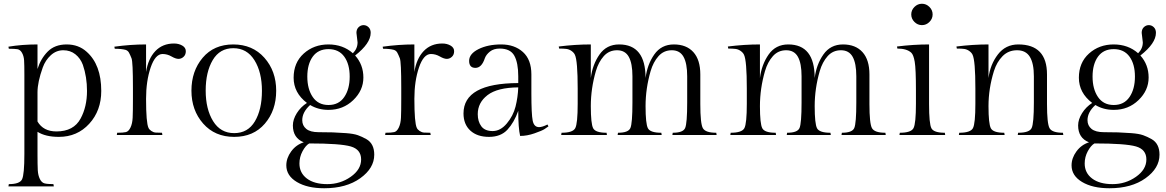

<svg xmlns="http://www.w3.org/2000/svg" viewBox="-20 -720 6219 1024"><path d="M442 -444Q520 -375 520 -235Q520 -130 456 -60Q392 10 294 10Q223 10 180 -17V101Q180 161 181.5 188Q183 215 192.5 234.5Q202 254 217.5 258Q233 262 265 262L267 274H25L27 262Q85 262 97.5 236.5Q110 211 110 101V-321Q110 -375 108.5 -398Q107 -421 97.5 -438Q88 -455 73.5 -457.5Q59 -460 27 -460L25 -471Q96 -483 180 -483V-352Q197 -407 234.5 -445Q272 -483 335.5 -483Q399 -483 442 -444ZM281 -19Q373 -19 410 -88Q444 -151 444 -235Q444 -310 422 -374Q409 -409 382 -430.5Q355 -452 317.5 -452Q280 -452 251 -425.5Q222 -399 208 -360Q180 -282 180 -228V-72Q211 -19 281 -19Z M908 -488Q933 -488 952 -477Q971 -466 971 -447Q971 -428 959 -417Q947 -406 932 -406Q917 -406 894.5 -419Q872 -432 847 -432Q808 -432 783.5 -360Q759 -288 759 -193Q759 -65 772 -38Q776 -29 787 -21.5Q798 -14 810 -13Q822 -12 844 -12L846 0H603L605 -12Q637 -12 651.5 -15.5Q666 -19 676 -40Q686 -61 687.5 -92.5Q689 -124 689 -193V-251Q689 -390 681.5 -409Q674 -428 668 -439Q662 -450 650 -454Q628 -460 592 -460L590 -471Q675 -483 759 -483V-336Q770 -407 808.5 -447.5Q847 -488 908 -488Z M1001 -236.5Q1001 -341 1061 -412Q1121 -483 1224 -483Q1327 -483 1390 -412Q1453 -341 1453 -236Q1453 -131 1392.5 -60.5Q1332 10 1229 10Q1126 10 1063.5 -61Q1001 -132 1001 -236.5ZM1116.5 -74Q1156 -10 1229 -10Q1302 -10 1339.5 -73Q1377 -136 1377 -235.5Q1377 -335 1337 -399Q1297 -463 1224.5 -463Q1152 -463 1114.5 -399.5Q1077 -336 1077 -237Q1077 -138 1116.5 -74Z M1887 -494 1881 -545Q1881 -564 1892.5 -575Q1904 -586 1919 -586Q1934 -586 1945.5 -575Q1957 -564 1957 -545Q1957 -489 1874 -424Q1918 -375 1918 -306.5Q1918 -238 1864 -186Q1810 -134 1732 -134Q1677 -134 1634 -160Q1592 -122 1592 -79Q1592 -50 1613.5 -32.5Q1635 -15 1679.5 -15Q1724 -15 1754 -14Q1784 -13 1825 -10Q1866 -7 1888.5 1Q1911 9 1934 22Q1976 46 1976 105Q1976 177 1901.5 230.5Q1827 284 1709 284Q1619 284 1563 250.5Q1507 217 1507 162Q1507 123 1533 87.5Q1559 52 1600 39Q1542 16 1542 -51Q1542 -83 1563 -116.5Q1584 -150 1617 -171Q1546 -225 1546 -305.5Q1546 -386 1600 -434.5Q1654 -483 1731.5 -483Q1809 -483 1862 -436Q1887 -461 1887 -494ZM1577 152Q1577 202 1616.5 232Q1656 262 1725.5 262Q1795 262 1850.5 223Q1906 184 1906 130.5Q1906 77 1850.5 61Q1795 45 1629 45Q1610 56 1593.5 86.5Q1577 117 1577 152ZM1648 -202.5Q1677 -160 1732 -160Q1787 -160 1816 -202.5Q1845 -245 1845 -311.5Q1845 -378 1816 -418Q1787 -458 1732 -458Q1677 -458 1648 -418Q1619 -378 1619 -311.5Q1619 -245 1648 -202.5Z M2339 -488Q2364 -488 2383 -477Q2402 -466 2402 -447Q2402 -428 2390 -417Q2378 -406 2363 -406Q2348 -406 2325.5 -419Q2303 -432 2278 -432Q2239 -432 2214.5 -360Q2190 -288 2190 -193Q2190 -65 2203 -38Q2207 -29 2218 -21.5Q2229 -14 2241 -13Q2253 -12 2275 -12L2277 0H2034L2036 -12Q2068 -12 2082.5 -15.5Q2097 -19 2107 -40Q2117 -61 2118.5 -92.5Q2120 -124 2120 -193V-251Q2120 -390 2112.5 -409Q2105 -428 2099 -439Q2093 -450 2081 -454Q2059 -460 2023 -460L2021 -471Q2106 -483 2190 -483V-336Q2201 -407 2239.5 -447.5Q2278 -488 2339 -488Z M2814 -323V-222Q2814 -111 2821 -76.5Q2828 -42 2855 -42Q2872 -42 2900 -56L2905 -46Q2897 -40 2884 -31.5Q2871 -23 2831 -9Q2791 5 2754 5Q2744 -37 2744 -129Q2722 -67 2686.5 -28.5Q2651 10 2588 10Q2525 10 2488.5 -23.5Q2452 -57 2452 -115Q2452 -276 2744 -277V-313Q2744 -385 2723 -423Q2702 -461 2645 -461Q2613 -461 2593 -445Q2573 -429 2566 -410Q2549 -358 2515.5 -358Q2482 -358 2482 -395.5Q2482 -433 2532 -458Q2582 -483 2653 -483Q2724 -483 2769 -442.5Q2814 -402 2814 -323ZM2744 -254Q2633 -253 2580.5 -213Q2528 -173 2528 -111Q2528 -72 2547 -46.5Q2566 -21 2607.5 -21Q2649 -21 2683 -61.5Q2717 -102 2729.5 -151.5Q2742 -201 2744 -254Z M3715 -323V-165Q3715 -61 3728.5 -36.5Q3742 -12 3800 -12L3802 0H3566L3568 -12Q3623 -12 3634 -37Q3645 -62 3645 -174V-313Q3645 -382 3625.5 -417Q3606 -452 3563 -452Q3520 -452 3492 -420.5Q3464 -389 3450 -341Q3423 -248 3423 -154Q3423 -60 3435.5 -36Q3448 -12 3507 -12L3509 0H3274L3276 -12Q3331 -12 3342 -37Q3353 -62 3353 -174V-313Q3353 -382 3333.5 -417Q3314 -452 3271 -452Q3228 -452 3200 -420.5Q3172 -389 3158 -341Q3131 -248 3131 -154Q3131 -60 3143.5 -36Q3156 -12 3215 -12L3217 0H2973L2975 -12Q3035 -12 3048 -36.5Q3061 -61 3061 -167V-247Q3061 -397 3046 -428Q3041 -439 3028.5 -448Q3016 -457 3001.5 -459Q2987 -461 2962 -461L2960 -472Q3047 -483 3131 -483V-304Q3140 -376 3177.5 -429.5Q3215 -483 3282 -483Q3423 -483 3423 -304Q3432 -376 3469.5 -429.5Q3507 -483 3574 -483Q3641 -483 3678 -442Q3715 -401 3715 -323Z M4617 -323V-165Q4617 -61 4630.5 -36.5Q4644 -12 4702 -12L4704 0H4468L4470 -12Q4525 -12 4536 -37Q4547 -62 4547 -174V-313Q4547 -382 4527.5 -417Q4508 -452 4465 -452Q4422 -452 4394 -420.5Q4366 -389 4352 -341Q4325 -248 4325 -154Q4325 -60 4337.5 -36Q4350 -12 4409 -12L4411 0H4176L4178 -12Q4233 -12 4244 -37Q4255 -62 4255 -174V-313Q4255 -382 4235.5 -417Q4216 -452 4173 -452Q4130 -452 4102 -420.5Q4074 -389 4060 -341Q4033 -248 4033 -154Q4033 -60 4045.5 -36Q4058 -12 4117 -12L4119 0H3875L3877 -12Q3937 -12 3950 -36.5Q3963 -61 3963 -167V-247Q3963 -397 3948 -428Q3943 -439 3930.5 -448Q3918 -457 3903.5 -459Q3889 -461 3864 -461L3862 -472Q3949 -483 4033 -483V-304Q4042 -376 4079.5 -429.5Q4117 -483 4184 -483Q4325 -483 4325 -304Q4334 -376 4371.5 -429.5Q4409 -483 4476 -483Q4543 -483 4580 -442Q4617 -401 4617 -323Z M4857 -603Q4840 -620 4840 -643Q4840 -666 4857 -683Q4874 -700 4897 -700Q4920 -700 4937 -683Q4954 -666 4954 -643Q4954 -620 4937 -603Q4920 -586 4897 -586Q4874 -586 4857 -603ZM4935 -483V-165Q4935 -60 4947.5 -36Q4960 -12 5019 -12L5021 0H4777L4779 -12Q4839 -12 4852 -36.5Q4865 -61 4865 -167V-237Q4865 -353 4858.5 -390.5Q4852 -428 4840 -439Q4816 -461 4766 -461L4764 -472Q4851 -483 4935 -483Z M5252 -483V-304Q5261 -376 5302 -429.5Q5343 -483 5411 -483Q5564 -483 5564 -323V-165Q5564 -61 5577.5 -36.5Q5591 -12 5649 -12L5651 0H5408L5410 -12Q5470 -12 5482 -37Q5494 -62 5494 -174V-313Q5494 -382 5472.5 -417Q5451 -452 5404.5 -452Q5358 -452 5327 -420.5Q5296 -389 5281 -341Q5252 -248 5252 -154Q5252 -60 5264.5 -36Q5277 -12 5336 -12L5338 0H5094L5096 -12Q5156 -12 5169 -36.5Q5182 -61 5182 -167V-247Q5182 -397 5167 -428Q5162 -439 5149.5 -448Q5137 -457 5122.5 -459Q5108 -461 5083 -461L5081 -472Q5168 -483 5252 -483Z M6075 -494 6069 -545Q6069 -564 6080.5 -575Q6092 -586 6107 -586Q6122 -586 6133.5 -575Q6145 -564 6145 -545Q6145 -489 6062 -424Q6106 -375 6106 -306.5Q6106 -238 6052 -186Q5998 -134 5920 -134Q5865 -134 5822 -160Q5780 -122 5780 -79Q5780 -50 5801.5 -32.5Q5823 -15 5867.5 -15Q5912 -15 5942 -14Q5972 -13 6013 -10Q6054 -7 6076.5 1Q6099 9 6122 22Q6164 46 6164 105Q6164 177 6089.5 230.5Q6015 284 5897 284Q5807 284 5751 250.5Q5695 217 5695 162Q5695 123 5721 87.5Q5747 52 5788 39Q5730 16 5730 -51Q5730 -83 5751 -116.5Q5772 -150 5805 -171Q5734 -225 5734 -305.5Q5734 -386 5788 -434.5Q5842 -483 5919.5 -483Q5997 -483 6050 -436Q6075 -461 6075 -494ZM5765 152Q5765 202 5804.5 232Q5844 262 5913.5 262Q5983 262 6038.5 223Q6094 184 6094 130.5Q6094 77 6038.5 61Q5983 45 5817 45Q5798 56 5781.5 86.5Q5765 117 5765 152ZM5836 -202.5Q5865 -160 5920 -160Q5975 -160 6004 -202.5Q6033 -245 6033 -311.5Q6033 -378 6004 -418Q5975 -458 5920 -458Q5865 -458 5836 -418Q5807 -378 5807 -311.5Q5807 -245 5836 -202.5Z"/></svg>

Font: Gilda Display
Style: Regular
Weight: 400
Designer: Eduardo Rodriguez Tunni
Foundry: Eduardo Rodriguez Tunni
Version: Version 1.001